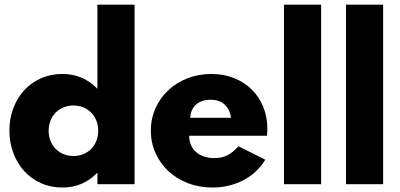

<svg xmlns="http://www.w3.org/2000/svg" viewBox="-20 -802 1742 836"><path d="M20.9 -233.6Q20.9 -285.9 38 -330.9Q55 -375.9 85.5 -409.1Q115.9 -442.3 158.4 -461.1Q200.9 -480 251.4 -480Q341.8 -480 404.1 -415.5V-781.8H565.9V0H404.1V-50Q341.8 14.5 251.4 14.5Q200.9 14.5 158.4 -4.5Q115.9 -23.6 85.5 -57Q55 -90.5 38 -135.9Q20.9 -181.4 20.9 -233.6ZM191.8 -232.7Q191.8 -208.6 200 -188.4Q208.2 -168.2 222.5 -153.6Q236.8 -139.1 256.8 -130.9Q276.8 -122.7 300 -122.7Q323.2 -122.7 343 -130.9Q362.7 -139.1 377 -153.6Q391.4 -168.2 399.5 -188.4Q407.7 -208.6 407.7 -232.7Q407.7 -256.8 399.5 -277Q391.4 -297.3 377 -311.8Q362.7 -326.4 343 -334.5Q323.2 -342.7 300 -342.7Q276.8 -342.7 256.8 -334.5Q236.8 -326.4 222.5 -311.8Q208.2 -297.3 200 -277Q191.8 -256.8 191.8 -232.7Z M905 14.5Q847.7 14.5 798.6 -4.3Q749.5 -23.2 713.6 -56.6Q677.7 -90 657.3 -135.2Q636.8 -180.5 636.8 -232.7Q636.8 -285.5 657 -330.7Q677.3 -375.9 712.7 -409.1Q748.2 -442.3 796.4 -461.1Q844.5 -480 900.5 -480Q953.6 -480 998.4 -462.3Q1043.2 -444.5 1075.7 -412.7Q1108.2 -380.9 1126.1 -337Q1144.1 -293.2 1144.1 -241.4Q1144.1 -234.5 1143.6 -227.7Q1143.2 -220.9 1142.3 -210.9H803.6Q803.6 -188.6 811.4 -170.7Q819.1 -152.7 833.6 -140Q848.2 -127.3 868.6 -120.5Q889.1 -113.6 914.1 -113.6Q945.5 -113.6 969.3 -125.5Q993.2 -137.3 1018.6 -165L1135 -106.8Q1118.6 -78.6 1094.5 -56.1Q1070.5 -33.6 1040.9 -18Q1011.4 -2.3 977 6.1Q942.7 14.5 905 14.5ZM985.9 -289.1Q980.9 -326.8 957.5 -347.3Q934.1 -367.7 896.4 -367.7Q857.3 -367.7 833.6 -346.6Q810 -325.5 808.6 -289.1Z M1216.4 0V-781.8H1378.2V0Z M1486.4 0V-781.8H1648.2V0Z"/></svg>

Font: Spartan ExtBd
Style: Regular
Weight: 800
Designer: Matt Bailey, Mirko Velimirovic
Foundry: Matt Bailey
Version: Version 1.005